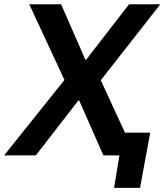

<svg xmlns="http://www.w3.org/2000/svg" viewBox="-46 -748 792 924"><path d="M248 -727.5 364.7 -460.9H368.7L575.2 -727.5H725.6L439 -361.8L606 0H451.7L335 -264.6H331.1L126.5 0H-26.4L264.2 -363.3L94.7 -727.5ZM502.9 156.2 528.8 0H488.3L506.3 -109.4H676.8L627.9 156.2Z"/></svg>

Font: Inter Display Semi Bold
Style: Italic
Weight: 600
Italic angle: -9.39999°
Designer: Rasmus Andersson
Foundry: rsms
Version: Version 4.000;git-4fc901f